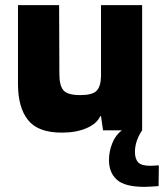

<svg xmlns="http://www.w3.org/2000/svg" viewBox="-20 -516 640 747"><path d="M220 0Q128 0 89 -49Q50 -98 50 -189V-496H210L211 -228Q211 -183 227 -164.5Q243 -146 292 -146Q339 -146 355.5 -162.5Q372 -179 373 -219V-496H533V-9H381L373 -64H370Q357 -35 317 -17.5Q277 0 220 0ZM596 127 598 130 597 208Q584 209 568.5 210Q553 211 542 211Q466 211 435 183.5Q404 156 404 107Q404 74 416.5 42Q429 10 454 -9H533Q520 10 512.5 31.5Q505 53 505 75Q505 102 517.5 115.5Q530 129 564 129Q572 129 579.5 128.5Q587 128 596 127Z"/></svg>

Font: Bakbak One
Style: Regular
Weight: 400
Designer: Saumya Kishore and Sanchit Sawaria
Foundry: A Good Feeling
Version: Version 1.003; ttfautohint (v1.8.3)